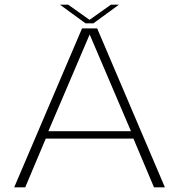

<svg xmlns="http://www.w3.org/2000/svg" viewBox="-20 -798 764 818"><path d="M40.5 0H87.5L175 -207.5H548.5L636 0H682.5L394 -677H329.5ZM186 -239 361.5 -650H362.5L538 -239ZM344.5 -698.5H378L486.5 -778H452.5L361.5 -713.5L270.5 -778H235.5Z"/></svg>

Font: Anybody SemiExpanded ExtraLight
Style: Regular
Weight: 250
Width: 6
Version: Version 1.113;gftools[0.9.25]